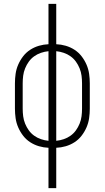

<svg xmlns="http://www.w3.org/2000/svg" viewBox="-20 -755 540 990"><path d="M230 215V7Q205 6 181 -1Q157 -8 136 -21.5Q115 -35 99.5 -55Q84 -75 74 -98Q64 -121 60.5 -145.5Q57 -170 57 -195V-325Q57 -350 60.5 -374.5Q64 -399 74 -422Q84 -445 99.5 -465Q115 -485 136 -498.5Q157 -512 181 -519Q205 -526 230 -527V-735H270V-527Q295 -526 319 -519Q343 -512 364 -498.5Q385 -485 400.5 -465Q416 -445 426 -422Q436 -399 439.5 -374.5Q443 -350 443 -325V-195Q443 -170 439.5 -145.5Q436 -121 426 -98Q416 -75 400.5 -55Q385 -35 364 -21.5Q343 -8 319 -1Q295 6 270 7V215ZM230 -29V-491Q210 -489 191 -482.5Q172 -476 156 -464.5Q140 -453 128.5 -437Q117 -421 109.5 -402.5Q102 -384 99.5 -364.5Q97 -345 97 -325V-195Q97 -175 99.5 -155.5Q102 -136 109.5 -117.5Q117 -99 128.5 -83Q140 -67 156 -55.5Q172 -44 191 -37.5Q210 -31 230 -29ZM270 -29Q290 -31 309 -37.5Q328 -44 344 -55.5Q360 -67 371.5 -83Q383 -99 390.5 -117.5Q398 -136 400.5 -155.5Q403 -175 403 -195V-325Q403 -345 400.5 -364.5Q398 -384 390.5 -402.5Q383 -421 371.5 -437Q360 -453 344 -464.5Q328 -476 309 -482.5Q290 -489 270 -491Z"/></svg>

Font: Iosevka SS18 Extralight
Style: Regular
Weight: 200
Monospace: yes
Designer: Belleve Invis
Foundry: Belleve Invis
Version: Version 25.1.1; ttfautohint (v1.8.4)